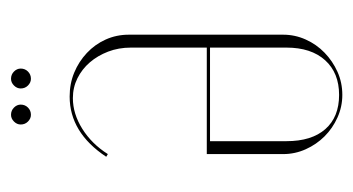

<svg xmlns="http://www.w3.org/2000/svg" viewBox="-170 -480 656 357"><g transform="rotate(-90 158.5 -302.0)"><path d="M272 -104Q272 -82 263 -62Q254 -42 238.5 -27Q223 -12 203 -3Q183 6 160 6Q138 6 118 -3Q98 -12 83 -27Q68 -42 59 -62Q50 -82 50 -104V-246H248V-387Q248 -410 240.5 -429.5Q233 -449 220.5 -463.5Q208 -478 191 -486.5Q174 -495 154 -495Q125 -495 97 -477.5Q69 -460 50 -430L45 -433Q90 -501 157 -501Q181 -501 201.5 -492.5Q222 -484 238 -469Q254 -454 263 -434Q272 -414 272 -391ZM74 -98Q74 -51 96.5 -25.5Q119 0 160 0Q201 0 224.5 -26Q248 -52 248 -98V-240H74ZM105 -592Q105 -599 110.5 -604.5Q116 -610 123 -610Q131 -610 136.5 -604.5Q142 -599 142 -592Q142 -584 136.5 -578.5Q131 -573 123 -573Q116 -573 110.5 -578.5Q105 -584 105 -592ZM172 -592Q172 -599 177.5 -604.5Q183 -610 190 -610Q198 -610 203.5 -604.5Q209 -599 209 -592Q209 -584 203.5 -578.5Q198 -573 190 -573Q183 -573 177.5 -578.5Q172 -584 172 -592Z"/></g></svg>

Font: Moniqa Thin Display
Style: Regular
Weight: 100
Designer: Rajesh Rajput
Foundry: Rajesh Rajput
Version: Version 1.000